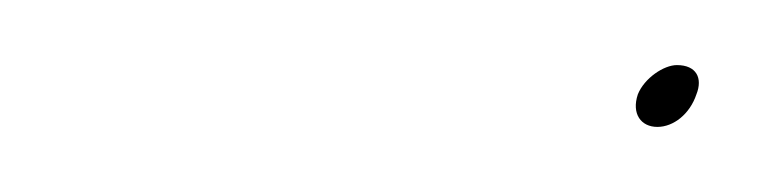

<svg xmlns="http://www.w3.org/2000/svg" viewBox="-20 -313 236 59"><path d="M176 -284C174 -278 177 -274 182 -274C187 -274 192 -278 194 -284C196 -289 194 -293 188 -293C184 -293 178 -289 176 -284Z"/></svg>

Font: Zinc
Style: Obl
Weight: 400
Version: Version 1